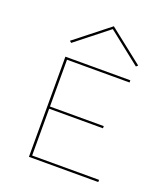

<svg xmlns="http://www.w3.org/2000/svg" viewBox="-123 -738 716 825"><g transform="rotate(20 235.0 -326.0)"><path d="M108 -522 100 -529 256 -652 412 -529 404 -522 256 -639ZM422 -10V0H105V-458H402V-448H116V-234H362V-224H116V-10Z"/></g></svg>

Font: Ysabeau SC Hairline
Style: Regular
Weight: 100
Designer: Christian Thalmann (Catharsis Fonts)
Version: Version 0.003